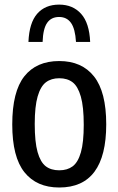

<svg xmlns="http://www.w3.org/2000/svg" viewBox="-20 -824 527 854"><path d="M34.5 -270.5Q34.5 -416.5 88.2 -484.5Q142 -552.5 243.5 -552.5Q344 -552.5 398.2 -484Q452.5 -415.5 452.5 -271Q452.5 10 243.5 10Q143 10 88.8 -57.8Q34.5 -125.5 34.5 -270.5ZM352.5 -269Q352.5 -349 339.5 -394.5Q326.5 -440 303 -458Q279.5 -476 243.5 -476Q208 -476 184.2 -458Q160.5 -440 147.5 -395.2Q134.5 -350.5 134.5 -272.5Q134.5 -192.5 147.2 -147.5Q160 -102.5 183.5 -84.5Q207 -66.5 243.5 -66.5Q279.5 -66.5 303.2 -84.2Q327 -102 339.8 -146.5Q352.5 -191 352.5 -269ZM243 -803.5Q304 -803.5 340.8 -762.5Q377.5 -721.5 381 -637.5H318Q314.5 -696 295.8 -722.2Q277 -748.5 243 -748.5Q208 -748.5 189.8 -722.5Q171.5 -696.5 169.5 -637.5H106.5Q110 -722.5 145.5 -763Q181 -803.5 243 -803.5Z"/></svg>

Font: Encode Sans Condensed Medium
Style: Regular
Weight: 500
Width: 3
Designer: Multiple Designers
Foundry: Impallari Type
Version: Version 2.000